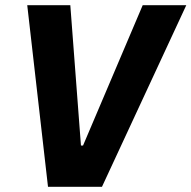

<svg xmlns="http://www.w3.org/2000/svg" viewBox="-20 -720 738 740"><path d="M165 0H373L698 -700H530L300 -159H292L251 -700H85Z"/></svg>

Font: Fixel Text 20240404
Style: Bold Italic
Weight: 700
Width: 4
Italic angle: -10°
Designer: AlfaBravo + MacPaw
Foundry: Kyrylo Tkachov, Marchela Mozhyna, Serhii Makarenko, Maria Weinstein, Zakhar Kryvoshyya
Version: Version 1.211;Glyphs 3.2 (3225)